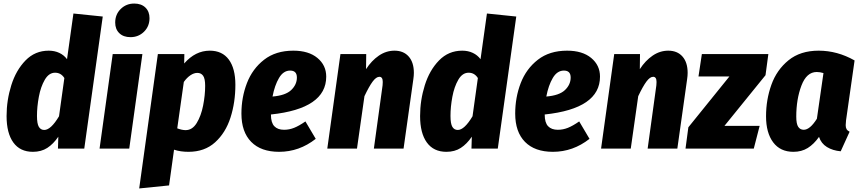

<svg xmlns="http://www.w3.org/2000/svg" viewBox="-20 -836 4836 1080"><path d="M558 -743 454 0H306L308 -67Q280 -26 246 -4Q212 18 165 18Q93 18 55 -34.5Q17 -87 17 -183Q17 -272 43.5 -356.5Q70 -441 123.5 -496Q177 -551 254 -551Q287 -551 313.5 -538.5Q340 -526 357 -503L393 -760ZM188 -184Q188 -140 198.5 -122.5Q209 -105 229 -105Q266 -105 312 -182L342 -397Q323 -427 290 -427Q255 -427 232 -387.5Q209 -348 198.5 -291.5Q188 -235 188 -184Z M707 0H540L614 -532H781ZM628 -709Q628 -755 659 -785.5Q690 -816 735 -816Q775 -816 798 -793.5Q821 -771 821 -734Q821 -688 790 -657.5Q759 -627 714 -627Q674 -627 651 -649.5Q628 -672 628 -709Z M868 -532H1017L1016 -479Q1079 -551 1160 -551Q1230 -551 1267 -501Q1304 -451 1304 -359Q1304 -260 1276.5 -174.5Q1249 -89 1190 -35.5Q1131 18 1040 18Q995 18 959 6L931 207L763 224ZM1134 -353Q1134 -394 1122.5 -410Q1111 -426 1090 -426Q1071 -426 1051 -412.5Q1031 -399 1014 -375L977 -114Q1004 -104 1024 -104Q1062 -104 1086.5 -144Q1111 -184 1122.5 -242Q1134 -300 1134 -353Z M1815 -405Q1815 -225 1504 -192V-191Q1504 -146 1523 -126Q1542 -106 1578 -106Q1607 -106 1634.5 -117Q1662 -128 1698 -153L1756 -55Q1663 18 1550 18Q1448 18 1393 -38Q1338 -94 1338 -197Q1338 -288 1369 -368.5Q1400 -449 1465.5 -500Q1531 -551 1630 -551Q1716 -551 1765.5 -510Q1815 -469 1815 -405ZM1650 -400Q1650 -439 1612 -439Q1574 -439 1549.5 -397.5Q1525 -356 1513 -293Q1586 -299 1618 -329.5Q1650 -360 1650 -400Z M2308 -426Q2308 -410 2305 -390L2250 0H2083L2132 -356Q2133 -363 2133 -375Q2133 -404 2114 -404Q2096 -404 2076 -377Q2056 -350 2030 -295L1988 0H1821L1895 -532H2040L2039 -447Q2070 -495 2111 -523Q2152 -551 2199 -551Q2250 -551 2279 -518Q2308 -485 2308 -426Z M2884 -743 2780 0H2632L2634 -67Q2606 -26 2572 -4Q2538 18 2491 18Q2419 18 2381 -34.5Q2343 -87 2343 -183Q2343 -272 2369.5 -356.5Q2396 -441 2449.5 -496Q2503 -551 2580 -551Q2613 -551 2639.5 -538.5Q2666 -526 2683 -503L2719 -760ZM2514 -184Q2514 -140 2524.5 -122.5Q2535 -105 2555 -105Q2592 -105 2638 -182L2668 -397Q2649 -427 2616 -427Q2581 -427 2558 -387.5Q2535 -348 2524.5 -291.5Q2514 -235 2514 -184Z M3355 -405Q3355 -225 3044 -192V-191Q3044 -146 3063 -126Q3082 -106 3118 -106Q3147 -106 3174.5 -117Q3202 -128 3238 -153L3296 -55Q3203 18 3090 18Q2988 18 2933 -38Q2878 -94 2878 -197Q2878 -288 2909 -368.5Q2940 -449 3005.5 -500Q3071 -551 3170 -551Q3256 -551 3305.5 -510Q3355 -469 3355 -405ZM3190 -400Q3190 -439 3152 -439Q3114 -439 3089.5 -397.5Q3065 -356 3053 -293Q3126 -299 3158 -329.5Q3190 -360 3190 -400Z M3848 -426Q3848 -410 3845 -390L3790 0H3623L3672 -356Q3673 -363 3673 -375Q3673 -404 3654 -404Q3636 -404 3616 -377Q3596 -350 3570 -295L3528 0H3361L3435 -532H3580L3579 -447Q3610 -495 3651 -523Q3692 -551 3739 -551Q3790 -551 3819 -518Q3848 -485 3848 -426Z M4286 -413 4055 -128H4253L4220 0H3836L3852 -120L4083 -406H3909L3928 -532H4302Z M4787 -496 4739 -159Q4737 -139 4737 -132Q4737 -118 4742 -109.5Q4747 -101 4759 -95L4709 15Q4664 11 4631.5 -9Q4599 -29 4587 -66Q4558 -25 4523.5 -3.5Q4489 18 4443 18Q4369 18 4329 -35.5Q4289 -89 4289 -182Q4289 -275 4319 -359Q4349 -443 4415.5 -497Q4482 -551 4585 -551Q4690 -551 4787 -496ZM4459 -180Q4459 -139 4470 -122.5Q4481 -106 4501 -106Q4536 -106 4575 -168L4612 -425Q4592 -431 4574 -431Q4517 -431 4488 -354.5Q4459 -278 4459 -180Z"/></svg>

Font: Fira Sans Condensed ExtraBold
Style: Italic
Weight: 800
Width: 3
Italic angle: -8°
Designer: bBox Type GmbH & Carrois Corporate GbR & Edenspiekermann AG
Foundry: bBox Type GmbH & Carrois Corporate GbR & Edenspiekermann AG
Version: Version 4.301